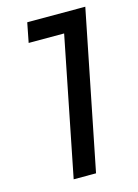

<svg xmlns="http://www.w3.org/2000/svg" viewBox="-109 -760 588 821"><g transform="rotate(-15 185.0 -350.0)"><path d="M352 -700 212 0H113L235 -613H78L95 -700Z"/></g></svg>

Font: Montserrat Alternates Medium
Style: Italic
Weight: 500
Italic angle: -11.3°
Designer: Julieta Ulanovsky
Foundry: Julieta Ulanovsky
Version: Version 7.200